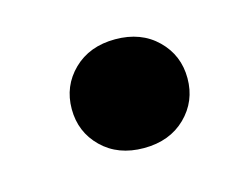

<svg xmlns="http://www.w3.org/2000/svg" viewBox="-40 -459 336 266"><g transform="rotate(-15 127.5 -326.0)"><path d="M140 -248Q103 -248 80 -270.5Q57 -293 57 -326Q57 -359 80 -381.5Q103 -404 140 -404Q177 -404 200 -381.5Q223 -359 223 -326Q223 -293 200 -270.5Q177 -248 140 -248Z"/></g></svg>

Font: DM Sans 17pt
Style: Bold Italic
Weight: 700
Italic angle: -10°
Version: Version 4.004;gftools[0.9.30]